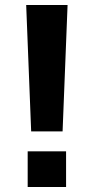

<svg xmlns="http://www.w3.org/2000/svg" viewBox="-20 -750 376 770"><path d="M105 -223 85 -730H251L231 -223ZM91 0V-143H245V0Z"/></svg>

Font: M PLUS 1
Style: Bold
Weight: 700
Designer: Coji Morishita
Foundry: UNDERFOREST DESIGN
Version: Version 1.001